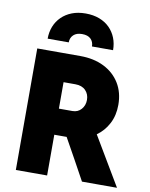

<svg xmlns="http://www.w3.org/2000/svg" viewBox="-98 -987 827 1058"><g transform="rotate(10 315.5 -458.0)"><path d="M65 0Q65 -168 65 -340Q65 -512 65 -680Q125 -680 185.5 -680Q246 -680 306 -680Q382 -680 439 -651.5Q496 -623 527.5 -571.5Q559 -520 559 -451Q559 -392 535 -346Q511 -300 470 -271Q510 -204 550.5 -135.5Q591 -67 631 0Q582 0 533 0Q484 0 435 0Q404 -56 372.5 -114Q341 -172 309 -228Q292 -228 274.5 -228Q257 -228 240 -228Q240 -172 240 -114Q240 -56 240 0Q197 0 153 0Q109 0 65 0ZM306 -522Q290 -522 273.5 -522Q257 -522 240 -522Q240 -485 240 -448Q240 -411 240 -374Q259 -374 278 -374Q297 -374 316 -374Q346 -374 365 -395.5Q384 -417 384 -448Q384 -480 363.5 -501Q343 -522 306 -522ZM295 -916Q295 -916 295 -916Q295 -916 295 -916Q338 -916 372 -903Q406 -890 429.5 -866.5Q453 -843 465.5 -811.5Q478 -780 478 -743Q449 -743 419 -743Q389 -743 360 -743Q360 -769 343.5 -785Q327 -801 295 -801Q264 -801 247 -785Q230 -769 230 -743Q201 -743 171 -743Q141 -743 112 -743Q112 -780 124.5 -811.5Q137 -843 161 -866.5Q185 -890 218.5 -903Q252 -916 295 -916Z"/></g></svg>

Font: Tilt Warp
Style: Regular
Weight: 400
Designer: Andy Clymer
Foundry: Andy Clymer
Version: Version 1.000